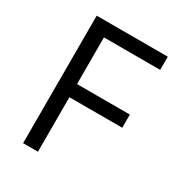

<svg xmlns="http://www.w3.org/2000/svg" viewBox="-171 -822 859 931"><g transform="rotate(30 258.0 -357.0)"><path d="M181.2 0H98.1V-713.9H496.1V-640.1H181.2V-378.9H477.1V-305.2H181.2Z"/></g></svg>

Font: f0_57812 
Style: Regular
Weight: 400
Foundry: Ascender Corporation
Version: Version 1.10